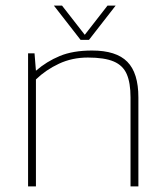

<svg xmlns="http://www.w3.org/2000/svg" viewBox="-20 -664 588 684"><path d="M267 -522 172 -644H201L282 -540L363 -644H392L297 -522ZM80 0V-474H103L108 -412Q146 -445 193 -464.5Q240 -484 308 -484Q394 -484 433.5 -444Q473 -404 473 -317V0H445V-317Q445 -369 431.5 -400Q418 -431 385 -445Q352 -459 293 -459Q237 -459 190 -437Q143 -415 108 -381V0Z"/></svg>

Font: Kanit Thin
Style: Regular
Weight: 250
Designer: Katatrad Team
Foundry: CadsonDemak
Version: Version 2.000; ttfautohint (v1.8.3)